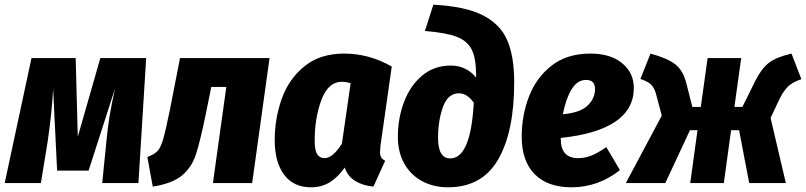

<svg xmlns="http://www.w3.org/2000/svg" viewBox="-38 -779 3430 817"><path d="M551 0H397L415 -180Q421 -241 428.5 -286Q436 -331 451 -401L339 -53H205L188 -401Q183 -302 165 -178L136 0H-18L96 -532H284L293 -197L389 -532H584Z M1035 0H868L925 -409H861L840 -305Q814 -177 795.5 -121.5Q777 -66 736 -32Q695 2 612 15L589 -111Q619 -122 632.5 -136.5Q646 -151 656.5 -187.5Q667 -224 685 -312L728 -532H1109Z M1629 -496 1581 -159Q1579 -139 1579 -132Q1579 -118 1584 -109.5Q1589 -101 1601 -95L1551 15Q1506 11 1473.5 -9Q1441 -29 1429 -66Q1400 -25 1365.5 -3.5Q1331 18 1285 18Q1211 18 1171 -35.5Q1131 -89 1131 -182Q1131 -275 1161 -359Q1191 -443 1257.5 -497Q1324 -551 1427 -551Q1532 -551 1629 -496ZM1301 -180Q1301 -139 1312 -122.5Q1323 -106 1343 -106Q1378 -106 1417 -168L1454 -425Q1434 -431 1416 -431Q1359 -431 1330 -354.5Q1301 -278 1301 -180Z M1655 -197Q1655 -275 1681 -344.5Q1707 -414 1758 -457Q1809 -500 1880 -500Q1946 -500 1988 -449V-457Q1988 -530 1969.5 -567.5Q1951 -605 1905.5 -622.5Q1860 -640 1770 -647L1806 -759Q1942 -752 2016.5 -714Q2091 -676 2120.5 -607.5Q2150 -539 2150 -429Q2150 -218 2081.5 -100Q2013 18 1868 18Q1807 18 1758.5 -8Q1710 -34 1682.5 -82.5Q1655 -131 1655 -197ZM1978 -342Q1950 -382 1915 -382Q1868 -382 1847 -324Q1826 -266 1826 -192Q1826 -105 1878 -105Q1965 -105 1978 -342Z M2659 -405Q2659 -225 2348 -192V-191Q2348 -146 2367 -126Q2386 -106 2422 -106Q2451 -106 2478.5 -117Q2506 -128 2542 -153L2600 -55Q2507 18 2394 18Q2292 18 2237 -38Q2182 -94 2182 -197Q2182 -288 2213 -368.5Q2244 -449 2309.5 -500Q2375 -551 2474 -551Q2560 -551 2609.5 -510Q2659 -469 2659 -405ZM2494 -400Q2494 -439 2456 -439Q2418 -439 2393.5 -397.5Q2369 -356 2357 -293Q2430 -299 2462 -329.5Q2494 -360 2494 -400Z M3372 -442Q3336 -430 3317 -412.5Q3298 -395 3280 -360L3241 -277L3306 0H3150L3107 -225H3073L3042 0H2899L2930 -225H2898L2793 0H2625L2778 -287L2753 -381Q2746 -406 2732 -419.5Q2718 -433 2687 -443L2730 -551Q2803 -531 2836 -505Q2869 -479 2883 -423L2908 -324H2944L2973 -532H3116L3087 -324H3121L3176 -435Q3202 -487 3233.5 -511.5Q3265 -536 3330 -551Z"/></svg>

Font: Fira Sans Condensed ExtraBold
Style: Italic
Weight: 800
Width: 3
Italic angle: -8°
Designer: bBox Type GmbH & Carrois Corporate GbR & Edenspiekermann AG
Foundry: bBox Type GmbH & Carrois Corporate GbR & Edenspiekermann AG
Version: Version 4.301